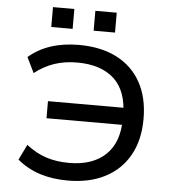

<svg xmlns="http://www.w3.org/2000/svg" viewBox="-60 -957 916 1020"><g transform="rotate(5 398.0 -446.5)"><path d="M339 9Q257 9 190 -12.5Q123 -34 69 -79L109 -161Q162 -120 216.5 -102.5Q271 -85 338 -85Q463 -85 532.5 -151Q602 -217 602 -343L628 -311H198V-402H629L603 -360Q602 -492 532 -556Q462 -620 335 -620Q268 -620 212.5 -601Q157 -582 109 -544L69 -626Q120 -670 187 -692Q254 -714 336 -714Q454 -714 538 -671Q622 -628 667 -547Q712 -466 712 -352Q712 -239 666.5 -158Q621 -77 537.5 -34Q454 9 339 9ZM407 -796V-902H521V-796ZM181 -796V-902H295V-796Z"/></g></svg>

Font: Nunito Sans 7pt SemiExpanded Medium
Style: Regular
Weight: 500
Width: 6
Designer: Vernon Adams
Foundry: Vernon Adams
Version: Version 3.101;gftools[0.9.27]